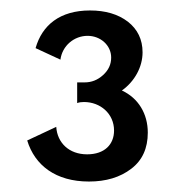

<svg xmlns="http://www.w3.org/2000/svg" viewBox="-20 -860 352 367"><path d="M150 -513C182.5 -513 209.5 -521 231 -537.5C252 -553.5 262.5 -576.5 262.5 -606.5C262.5 -642.5 244.5 -672.5 213 -687C237.5 -704.5 252.5 -732 252.5 -760C252.5 -784.5 243 -804 224.5 -818.5C205.5 -833 181.5 -840 152 -840C94.5 -840 60.5 -812 48 -768L95.5 -746C99 -772.5 121.5 -791.5 147.5 -791.5C172 -791.5 192.5 -773.5 192.5 -750C192.5 -737 187.5 -726 177 -716.5C166.5 -707 155 -702.5 141.5 -702.5H127.5V-663C131.5 -664.5 136 -665 140.5 -665C172 -665 198 -642.5 198 -610.5C198 -584 180 -565 146.5 -565C112 -565 89.5 -587 87.5 -617.5L32 -591.5C46.5 -544 86.5 -513 150 -513Z"/></svg>

Font: Spartan SemiBold
Style: Regular
Weight: 600
Designer: Matt Bailey, Mirko Velimirovic
Foundry: Matt Bailey
Version: Version 1.003